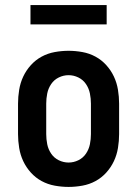

<svg xmlns="http://www.w3.org/2000/svg" viewBox="-20 -728 540 756"><path d="M250 8Q223 8 195.5 3Q168 -2 144 -15Q120 -28 101.5 -48.5Q83 -69 71.5 -93.5Q60 -118 55.5 -145.5Q51 -173 51 -200V-320Q51 -347 55.5 -374.5Q60 -402 71.5 -426.5Q83 -451 101.5 -471.5Q120 -492 144 -505Q168 -518 195.5 -523Q223 -528 250 -528Q277 -528 304.5 -523Q332 -518 356 -505Q380 -492 398.5 -471.5Q417 -451 428.5 -426.5Q440 -402 444.5 -374.5Q449 -347 449 -320V-200Q449 -173 444.5 -145.5Q440 -118 428.5 -93.5Q417 -69 398.5 -48.5Q380 -28 356 -15Q332 -2 304.5 3Q277 8 250 8ZM250 -88Q270 -88 288.5 -97Q307 -106 318.5 -123Q330 -140 334 -160Q338 -180 338 -200V-320Q338 -340 334 -360Q330 -380 318.5 -397Q307 -414 288.5 -423Q270 -432 250 -432Q230 -432 211.5 -423Q193 -414 181.5 -397Q170 -380 166 -360Q162 -340 162 -320V-200Q162 -180 166 -160Q170 -140 181.5 -123Q193 -106 211.5 -97Q230 -88 250 -88ZM100 -632V-708H400V-632Z"/></svg>

Font: Iosevka Algr
Style: Bold
Weight: 700
Monospace: yes
Designer: Belleve Invis
Foundry: Belleve Invis
Version: Version 26.0.2; ttfautohint (v1.8.3)